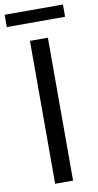

<svg xmlns="http://www.w3.org/2000/svg" viewBox="-100 -927 494 970"><g transform="rotate(-10 147.5 -442.5)"><path d="M101 0H193V-733H101ZM-2 -822H297V-885H-2Z"/></g></svg>

Font: Noto Sans Mono CJK SC
Style: Regular
Weight: 400
Designer: Ryoko NISHIZUKA 西塚涼子 (kana, bopomofo & ideographs); Paul D. Hunt (Latin, Greek & Cyrillic); Sandoll Communications 산돌커뮤니
Foundry: Adobe
Version: Version 2.004;hotconv 1.0.118;makeotfexe 2.5.65603